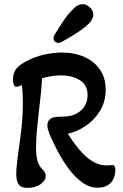

<svg xmlns="http://www.w3.org/2000/svg" viewBox="-20 -902 598 932"><path d="M263 -694Q253 -694 246.5 -700Q240 -706 240 -716Q240 -728 248 -738Q268 -771 290 -803.5Q312 -836 336 -859Q347 -871 359.5 -876.5Q372 -882 382 -882Q398 -882 415.5 -867Q433 -852 433 -831Q433 -811 413 -789Q387 -764 352.5 -742Q318 -720 282 -700Q273 -694 263 -694ZM112 10Q100 10 87.5 6Q75 2 67 -13Q59 -28 59 -59Q59 -79 62.5 -110.5Q66 -142 70 -172Q78 -222 84.5 -282Q91 -342 91 -401Q91 -422 90 -445Q89 -468 86 -489Q80 -486 72.5 -483.5Q65 -481 60 -481Q50 -481 46.5 -491.5Q43 -502 43 -516Q43 -548 58.5 -567.5Q74 -587 105 -603Q146 -626 192.5 -636.5Q239 -647 281 -647Q343 -647 391 -625Q439 -603 466 -563Q493 -523 493 -467Q493 -409 465.5 -364Q438 -319 395.5 -290.5Q353 -262 309 -253Q325 -228 343.5 -203Q362 -178 381 -158Q438 -99 497 -99Q513 -99 525 -101Q531 -102 535.5 -96.5Q540 -91 540 -75Q540 -56 532 -36.5Q524 -17 505 -4Q486 9 453 9Q414 9 378.5 -17Q343 -43 313 -83.5Q283 -124 259.5 -169Q236 -214 220 -252Q216 -263 213 -273.5Q210 -284 210 -294Q210 -311 221 -322Q229 -330 243.5 -333Q258 -336 286 -336Q339 -336 372 -365Q405 -394 405 -440Q405 -490 367.5 -513Q330 -536 276 -536Q232 -536 184 -522Q181 -457 170 -373Q164 -323 159.5 -274Q155 -225 155 -185Q155 -150 161.5 -123.5Q168 -97 188 -78Q202 -64 202 -48Q202 -26 177 -8Q152 10 112 10Z"/></svg>

Font: Akaya Telivigala
Style: Regular
Weight: 400
Designer: Vaishnavi Murthy Yerkadithaya, Juan Luis Blanco Aristondo
Version: Version 1.002; ttfautohint (v1.8.3)